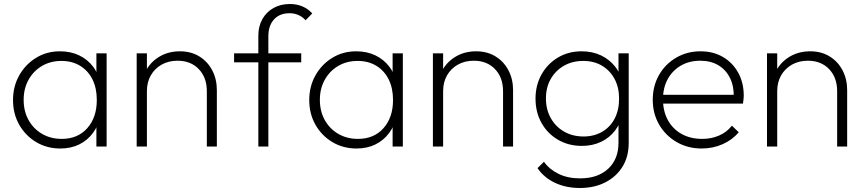

<svg xmlns="http://www.w3.org/2000/svg" viewBox="-20 -731 4313 958"><path d="M281 10Q214 10 160.5 -22Q107 -54 76 -108.5Q45 -163 45 -232Q45 -300 76 -355Q107 -410 160 -442.5Q213 -475 279 -475Q333 -475 375.5 -454.5Q418 -434 445.5 -397Q473 -360 481 -309V-157Q472 -106 444.5 -68.5Q417 -31 375.5 -10.5Q334 10 281 10ZM288 -38Q368 -38 415.5 -91.5Q463 -145 463 -232Q463 -291 441.5 -334.5Q420 -378 380 -402.5Q340 -427 287 -427Q232 -427 189.5 -402Q147 -377 122.5 -333Q98 -289 98 -233Q98 -176 122.5 -132Q147 -88 190 -63Q233 -38 288 -38ZM461 0V-125L472 -239L461 -352V-465H512V0Z M1012 0V-276Q1012 -344 972 -386Q932 -428 866 -428Q821 -428 786.5 -408.5Q752 -389 732.5 -355Q713 -321 713 -276L687 -291Q687 -344 712 -385.5Q737 -427 780 -451Q823 -475 878 -475Q933 -475 974.5 -449.5Q1016 -424 1039 -380Q1062 -336 1062 -282V0ZM662 0V-465H713V0Z M1269 0V-553Q1269 -600 1289 -635.5Q1309 -671 1344.5 -691Q1380 -711 1426 -711Q1461 -711 1489 -699Q1517 -687 1538 -664L1505 -630Q1488 -648 1468 -656.5Q1448 -665 1425 -665Q1375 -665 1347 -634Q1319 -603 1319 -550V0ZM1148 -420V-465H1483V-420Z M1759 10Q1692 10 1638.5 -22Q1585 -54 1554 -108.5Q1523 -163 1523 -232Q1523 -300 1554 -355Q1585 -410 1638 -442.5Q1691 -475 1757 -475Q1811 -475 1853.5 -454.5Q1896 -434 1923.5 -397Q1951 -360 1959 -309V-157Q1950 -106 1922.5 -68.5Q1895 -31 1853.5 -10.5Q1812 10 1759 10ZM1766 -38Q1846 -38 1893.5 -91.5Q1941 -145 1941 -232Q1941 -291 1919.5 -334.5Q1898 -378 1858 -402.5Q1818 -427 1765 -427Q1710 -427 1667.5 -402Q1625 -377 1600.5 -333Q1576 -289 1576 -233Q1576 -176 1600.5 -132Q1625 -88 1668 -63Q1711 -38 1766 -38ZM1939 0V-125L1950 -239L1939 -352V-465H1990V0Z M2490 0V-276Q2490 -344 2450 -386Q2410 -428 2344 -428Q2299 -428 2264.5 -408.5Q2230 -389 2210.5 -355Q2191 -321 2191 -276L2165 -291Q2165 -344 2190 -385.5Q2215 -427 2258 -451Q2301 -475 2356 -475Q2411 -475 2452.5 -449.5Q2494 -424 2517 -380Q2540 -336 2540 -282V0ZM2140 0V-465H2191V0Z M2873 207Q2805 207 2750 181.5Q2695 156 2662 108L2694 76Q2721 114 2767 136.5Q2813 159 2874 159Q2963 159 3014.5 111Q3066 63 3066 -18V-135L3078 -243L3066 -348V-465H3117V-18Q3117 50 3086.5 100Q3056 150 3001 178.5Q2946 207 2873 207ZM2883 -3Q2817 -3 2764.5 -33.5Q2712 -64 2682 -117.5Q2652 -171 2652 -239Q2652 -306 2682 -359.5Q2712 -413 2764 -444Q2816 -475 2882 -475Q2936 -475 2979 -454.5Q3022 -434 3050.5 -397Q3079 -360 3087 -309V-168Q3078 -118 3049.5 -80.5Q3021 -43 2978.5 -23Q2936 -3 2883 -3ZM2892 -50Q2944 -50 2984.5 -73.5Q3025 -97 3047 -139.5Q3069 -182 3069 -239Q3069 -295 3046.5 -337Q3024 -379 2984 -403Q2944 -427 2890 -427Q2836 -427 2794 -403Q2752 -379 2728 -337Q2704 -295 2704 -240Q2704 -185 2728 -142Q2752 -99 2794.5 -74.5Q2837 -50 2892 -50Z M3481 10Q3412 10 3356.5 -22Q3301 -54 3269 -109Q3237 -164 3237 -233Q3237 -302 3268 -356.5Q3299 -411 3353.5 -443Q3408 -475 3475 -475Q3539 -475 3587.5 -446.5Q3636 -418 3663.5 -368Q3691 -318 3691 -253Q3691 -247 3690 -237.5Q3689 -228 3687 -214H3273V-258H3658L3641 -244Q3643 -299 3623 -340.5Q3603 -382 3565 -405Q3527 -428 3474 -428Q3419 -428 3377 -403.5Q3335 -379 3311.5 -336Q3288 -293 3288 -236Q3288 -176 3312.5 -131.5Q3337 -87 3381 -62.5Q3425 -38 3484 -38Q3529 -38 3567.5 -54.5Q3606 -71 3632 -104L3666 -71Q3634 -33 3585.5 -11.5Q3537 10 3481 10Z M4157 0V-276Q4157 -344 4117 -386Q4077 -428 4011 -428Q3966 -428 3931.5 -408.5Q3897 -389 3877.5 -355Q3858 -321 3858 -276L3832 -291Q3832 -344 3857 -385.5Q3882 -427 3925 -451Q3968 -475 4023 -475Q4078 -475 4119.5 -449.5Q4161 -424 4184 -380Q4207 -336 4207 -282V0ZM3807 0V-465H3858V0Z"/></svg>

Font: Outfit Thin ExtraLight
Style: Regular
Weight: 250
Version: Version 1.100;gftools[0.9.27]